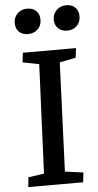

<svg xmlns="http://www.w3.org/2000/svg" viewBox="-61 -968 514 1005"><g transform="rotate(-5 195.5 -465.5)"><path d="M159 -636 73 -653 79 -703H358L352 -653L267 -636L244 -64L340 -51L334 0H46L51 -51L134 -63ZM50 -862Q50 -891 70 -911Q90 -931 120 -931Q151 -931 168.5 -913.5Q186 -896 186 -867Q186 -837 166 -817.5Q146 -798 115 -798Q85 -798 67.5 -815Q50 -832 50 -862ZM255 -862Q255 -891 275.5 -911Q296 -931 326 -931Q357 -931 374 -913.5Q391 -896 391 -867Q391 -837 371.5 -817.5Q352 -798 321 -798Q291 -798 273 -815.5Q255 -833 255 -862Z"/></g></svg>

Font: Literata 18pt Medium
Style: Italic
Weight: 500
Italic angle: -2°
Designer: Latin by Veronika Burian and Jose Scaglione. Greek by Irene Vlachou. Cyrillic by Vera Evstafieva
Foundry: TypeTogether
Version: Version 3.103;gftools[0.9.29]